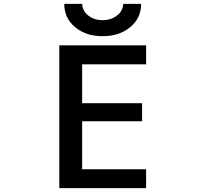

<svg xmlns="http://www.w3.org/2000/svg" viewBox="-20 -964 1040 985"><path d="M401.4 -633.8V-434.6H709V-341.8H401.4V-95.7H729.5V1H284.2V-731.4H729.5V-633.8ZM309.6 -944.3H401.4Q403.3 -907.2 433.6 -883.8Q463.9 -860.4 506.3 -860.4Q548.8 -860.4 579.6 -883.8Q610.4 -907.2 612.3 -944.3H704.1Q704.1 -871.1 647.9 -824.7Q591.8 -778.3 506.3 -778.3Q420.9 -778.3 365.2 -824.7Q309.6 -871.1 309.6 -944.3Z"/></svg>

Font: Gen Shin Gothic Monospace Medium
Style: Regular
Weight: 500
Designer: [Source Han Sans]
Ryoko NISHIZUKA  (kana & ideographs); Paul D. Hunt (Latin, Greek & Cyrillic); Wenlong ZHANG  (bopomofo
Version: Version 1.002.20150607